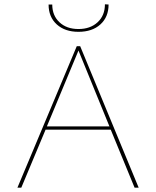

<svg xmlns="http://www.w3.org/2000/svg" viewBox="-20 -873 726 893"><path d="M495 -270H192L79 0H61L337 -658H353L625 0H606ZM489 -285 345 -638 198 -285ZM485 -852 468 -853Q468 -801 434 -769.5Q400 -738 345 -738Q290 -738 256.5 -769.5Q223 -801 223 -852H206Q206 -794 244 -759.5Q282 -725 345 -725Q409 -725 447 -759.5Q485 -794 485 -852Z"/></svg>

Font: Ysabeau Thin
Style: Regular
Weight: 200
Designer: Christian Thalmann (Catharsis Fonts)
Version: Version 0.003